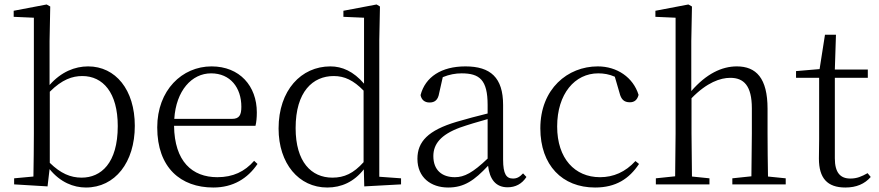

<svg xmlns="http://www.w3.org/2000/svg" viewBox="-20 -822 3917 856"><path d="M363 14C493 14 581 -98 581 -261C581 -422 495 -526 373 -526C314 -526 253 -502 201 -443V-639L204 -793L188 -802L41 -774V-747L131 -743V-227C131 -173 130 -90 129 -35L43 -27V0L192 9L201 -68C249 -9 308 14 363 14ZM202 -413C257 -468 303 -483 347 -483C439 -483 505 -409 505 -260C505 -94 430 -30 344 -30C294 -30 250 -49 202 -96Z M931 14C1019 14 1084 -26 1128 -91L1113 -105C1071 -57 1019 -32 949 -32C837 -32 758 -102 756 -261H1119C1123 -277 1125 -297 1125 -321C1125 -438 1049 -526 923 -526C792 -526 681 -420 681 -254C681 -74 786 14 931 14ZM757 -292C765 -418 835 -495 921 -495C1007 -495 1056 -431 1056 -346C1056 -309 1047 -292 1014 -292Z M1604 9 1768 0V-27L1671 -34V-643L1674 -793L1659 -802L1511 -774V-747L1603 -743V-449C1556 -504 1505 -526 1453 -526C1323 -526 1222 -420 1222 -249C1222 -93 1312 14 1439 14C1502 14 1558 -11 1602 -67ZM1601 -99C1556 -49 1515 -30 1462 -30C1368 -30 1298 -100 1298 -251C1298 -414 1375 -483 1468 -483C1516 -483 1556 -464 1601 -418Z M2243 13C2278 13 2307 -2 2327 -33L2312 -49C2296 -32 2284 -26 2267 -26C2238 -26 2223 -45 2223 -111V-354C2223 -476 2167 -526 2055 -526C1948 -526 1876 -479 1855 -398C1859 -377 1873 -365 1895 -365C1918 -365 1933 -376 1938 -407L1954 -478C1983 -490 2011 -495 2038 -495C2118 -495 2154 -466 2154 -354V-316C2109 -305 2060 -292 2016 -279C1888 -241 1841 -190 1841 -114C1841 -31 1901 14 1978 14C2050 14 2095 -18 2156 -83C2163 -23 2190 13 2243 13ZM2154 -115C2088 -52 2050 -32 2008 -32C1950 -32 1912 -64 1912 -126C1912 -179 1944 -221 2030 -253C2067 -266 2111 -279 2154 -291Z M2633 14C2726 14 2785 -25 2829 -91L2813 -104C2768 -55 2715 -32 2655 -32C2543 -32 2464 -115 2464 -258C2464 -404 2543 -495 2647 -495C2672 -495 2696 -491 2721 -480L2742 -408C2749 -379 2762 -366 2788 -366C2808 -366 2821 -376 2827 -399C2803 -477 2731 -526 2645 -526C2511 -526 2389 -426 2389 -250C2389 -85 2487 14 2633 14Z M3329 0H3483V-27L3404 -35C3403 -90 3402 -172 3402 -227V-337C3402 -474 3351 -526 3265 -526C3198 -526 3129 -493 3062 -416V-639L3065 -793L3049 -802L2902 -774V-747L2992 -743V-227L2990 -36L2904 -27V0H3143V-27L3065 -35L3063 -227V-384C3132 -455 3192 -475 3236 -475C3296 -475 3332 -440 3332 -339V-227L3330 -36L3245 -27V0Z M3749 14C3798 14 3835 -2 3862 -33L3848 -50C3821 -35 3801 -26 3771 -26C3726 -26 3702 -53 3702 -116V-475H3849V-512H3702L3707 -667H3658L3634 -514L3529 -505V-475H3632V-201C3632 -165 3631 -146 3631 -115C3631 -28 3668 14 3749 14Z"/></svg>

Font: Noto Serif JP Light
Style: Regular
Weight: 300
Designer: Ryoko NISHIZUKA 西塚涼子 (kana & ideographs); Frank Grießhammer (Latin, Greek & Cyrillic); Wenlong ZHANG 张文龙 (bopomofo); San
Foundry: Adobe
Version: Version 2.001;hotconv 1.1.0;makeotfexe 2.6.0